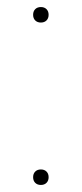

<svg xmlns="http://www.w3.org/2000/svg" viewBox="-20 -520 232 545"><path d="M118 -478Q118 -468 112 -462Q106 -456 96 -456Q86 -456 80 -462Q74 -468 74 -478Q74 -488 80 -494Q86 -500 96 -500Q106 -500 112 -494Q118 -488 118 -478ZM118 -17Q118 -7 112 -1Q106 5 96 5Q86 5 80 -1Q74 -7 74 -17Q74 -27 80 -33Q86 -39 96 -39Q106 -39 112 -33Q118 -27 118 -17Z"/></svg>

Font: Work Sans Thin
Style: Regular
Weight: 260
Designer: Wei Huang
Foundry: Wei Huang
Version: Version 1.500